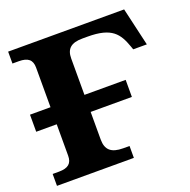

<svg xmlns="http://www.w3.org/2000/svg" viewBox="-125 -821 929 941"><g transform="rotate(-20 339.5 -350.0)"><path d="M294 -140V-284H509V-373H294V-563C294 -613 320 -636 379 -636H406C533 -636 563 -591 589 -518L595 -501H666L620 -700H15V-638H48C96 -638 117 -620 117 -580V-373H10V-284H117V-120C117 -80 96 -62 48 -62H15V0H416V-62H383C321 -62 294 -86 294 -140Z"/></g></svg>

Font: LT Superior Serif ExtraBold
Style: Regular
Weight: 800
Designer: Daniel Lyons
Foundry: LyonsType
Version: Version 2.120;FEAKit 1.0